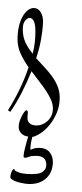

<svg xmlns="http://www.w3.org/2000/svg" viewBox="-22 -336 207 482"><path d="M-2 -59.1Q14.6 -85.4 27.8 -113Q41 -140.6 49.8 -167Q38.1 -183.6 30 -200.9Q22 -218.3 22 -236.8Q22 -254.9 25.4 -269.5Q28.8 -284.2 34.7 -294.4Q40.5 -304.7 47.9 -310.3Q55.2 -315.9 63 -315.9Q73.7 -315.9 80.3 -305.2Q86.9 -294.4 85.9 -277.8Q85 -258.3 80.8 -235.8Q76.7 -213.4 68.8 -189.9Q78.6 -178.7 89.1 -167.7Q99.6 -156.7 108.2 -145Q116.7 -133.3 122.3 -119.9Q127.9 -106.4 127.9 -90.8Q127.9 -70.3 120.6 -53Q113.3 -35.6 102.5 -22.5Q91.8 -9.3 79.8 -1.5Q67.9 6.3 59.1 7.8Q56.6 17.1 55.4 24.7Q54.2 32.2 54.2 40Q57.1 38.6 62.5 36.9Q67.9 35.2 76.2 35.2Q92.8 35.2 101.8 45.2Q110.8 55.2 110.8 71.8Q110.8 79.1 108.2 88.6Q105.5 98.1 98.9 106.4Q92.3 114.7 80.8 120.4Q69.3 126 51.8 126Q47.9 126 42 125.2Q36.1 124.5 29.8 123Q23.4 121.6 17.1 119.1Q10.7 116.7 5.9 112.8Q3.4 110.8 4.2 105.7Q4.9 100.6 6.8 95.7Q8.8 90.8 11.5 88.9Q14.2 86.9 15.1 91.8Q23.4 97.2 33.2 99.1Q43 101.1 58.1 101.1Q64 101.1 70.6 100.3Q77.1 99.6 82.3 96.9Q87.4 94.2 90.8 89.6Q94.2 85 94.2 77.1Q94.2 55.2 67.9 55.2Q56.6 55.2 50.8 57.6Q44.9 60.1 41 60.1Q37.1 60.1 37.1 56.2Q37.1 49.8 40.8 35.4Q44.4 21 48.8 6.8Q37.1 5.4 31 -1.7Q24.9 -8.8 24.9 -17.1Q24.9 -24.4 27.3 -31.7Q29.8 -39.1 33 -45.2Q36.1 -51.3 39.3 -55.2Q42.5 -59.1 43.9 -59.1Q46.4 -59.1 47.1 -57.4Q47.9 -55.7 47.9 -54.2Q47.9 -51.8 47.4 -47.4Q46.9 -43 46.9 -40Q46.9 -31.7 52.5 -26.4Q58.1 -21 70.8 -21Q76.2 -21 83 -23.4Q89.8 -25.9 96.2 -31.2Q102.5 -36.6 106.7 -44.7Q110.8 -52.7 110.8 -64Q110.8 -74.2 106 -85.4Q101.1 -96.7 93.3 -108.4Q85.4 -120.1 75.9 -132.3Q66.4 -144.5 57.1 -157.2Q45.9 -129.4 32.5 -103.3Q19 -77.1 3.9 -55.2ZM35.2 -262.2Q35.2 -243.7 42 -229.2Q48.8 -214.8 60.1 -201.2Q64 -216.3 65.4 -230.2Q66.9 -244.1 66.9 -256.8Q66.9 -291 51.8 -291Q47.4 -291 41.3 -284.4Q35.2 -277.8 35.2 -262.2Z"/></svg>

Font: Stalemate
Style: Regular
Weight: 400
Designer: Astigmatic (AOETI)
Foundry: Astigmatic (AOETI)
Version: Version 001.000